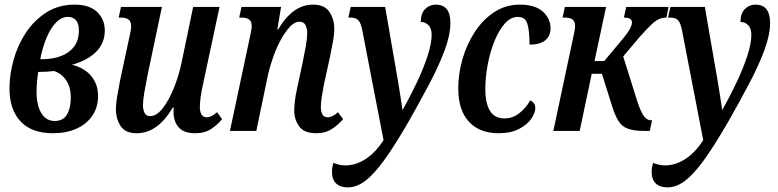

<svg xmlns="http://www.w3.org/2000/svg" viewBox="-20 -566 3362 830"><path d="M209 10Q117 10 69 -41Q21 -92 21 -184Q21 -243 38.5 -306.5Q56 -370 91.5 -424Q127 -478 180 -512Q233 -546 303 -546Q366 -546 399.5 -514.5Q433 -483 433 -434Q433 -379 395 -341.5Q357 -304 291 -286Q345 -273 374.5 -237Q404 -201 404 -151Q404 -102 379 -65.5Q354 -29 310 -9.5Q266 10 209 10ZM274 -493Q246 -493 222.5 -469Q199 -445 181.5 -403.5Q164 -362 154 -310H163Q206 -310 242 -323Q278 -336 299.5 -363.5Q321 -391 321 -435Q321 -465 308 -479Q295 -493 274 -493ZM217 -43Q253 -43 269.5 -71Q286 -99 286 -143Q286 -191 265 -220.5Q244 -250 213 -259Q199 -257 182.5 -256Q166 -255 145 -255Q141 -227 139.5 -206Q138 -185 138 -169Q138 -111 158.5 -77Q179 -43 217 -43Z M571 10Q522 10 501.5 -21Q481 -52 481 -95Q481 -118 486.5 -149.5Q492 -181 499 -218L540 -409Q543 -423 545 -433.5Q547 -444 547 -453Q547 -474 535 -482Q523 -490 503 -490H493L503 -536H680L617 -237Q609 -196 603.5 -164Q598 -132 598 -110Q598 -94 604.5 -79Q611 -64 629 -64Q657 -64 683.5 -98Q710 -132 731.5 -185Q753 -238 765 -296L815 -536H929L857 -199Q851 -172 847.5 -147Q844 -122 844 -103Q844 -83 851 -71Q858 -59 873 -59Q895 -59 918 -81L940 -51Q922 -28 893.5 -9Q865 10 824 10Q775 10 752.5 -15.5Q730 -41 730 -84Q730 -87 730.5 -91.5Q731 -96 731 -101H727Q692 -43 653.5 -16.5Q615 10 571 10Z M1347 10Q1295 10 1273.5 -19.5Q1252 -49 1252 -87Q1252 -104 1254.5 -127.5Q1257 -151 1265 -187L1289 -299Q1297 -337 1302.5 -368.5Q1308 -400 1308 -423Q1308 -442 1301 -457Q1294 -472 1274 -472Q1254 -472 1234 -451Q1214 -430 1195 -396Q1176 -362 1161.5 -321Q1147 -280 1138 -240L1088 0H974L1061 -409Q1064 -423 1066 -433.5Q1068 -444 1068 -453Q1068 -474 1056.5 -482Q1045 -490 1024 -490H1014L1024 -536H1195L1179 -438H1182Q1245 -546 1333 -546Q1383 -546 1404 -514.5Q1425 -483 1425 -441Q1425 -417 1419.5 -386.5Q1414 -356 1406 -318L1380 -199Q1375 -172 1371 -147Q1367 -122 1367 -103Q1367 -83 1374 -71Q1381 -59 1396 -59Q1418 -59 1441 -81L1463 -51Q1444 -28 1415.5 -9Q1387 10 1347 10Z M1483 244Q1451 244 1433 227Q1415 210 1415 176Q1415 159 1421 138Q1447 149 1473 149Q1518 149 1560.5 121.5Q1603 94 1638 40L1546 -436Q1540 -467 1529 -478.5Q1518 -490 1495 -490H1486L1496 -536H1645L1691 -270Q1695 -248 1700.5 -215.5Q1706 -183 1711 -149.5Q1716 -116 1720 -90Q1754 -150 1782.5 -210.5Q1811 -271 1828.5 -324.5Q1846 -378 1846 -416Q1846 -443 1832.5 -457Q1819 -471 1799 -471Q1799 -508 1818 -527Q1837 -546 1864 -546Q1927 -546 1927 -467Q1927 -415 1902 -348Q1877 -281 1835.5 -202.5Q1794 -124 1745 -38Q1686 64 1641.5 125.5Q1597 187 1559.5 215.5Q1522 244 1483 244Z M2136 10Q2053 10 2007 -40Q1961 -90 1961 -184Q1961 -246 1979 -309.5Q1997 -373 2032 -427Q2067 -481 2116.5 -513.5Q2166 -546 2227 -546Q2293 -546 2326.5 -516Q2360 -486 2360 -443Q2360 -411 2337.5 -392Q2315 -373 2269 -373Q2269 -435 2259.5 -464Q2250 -493 2219 -493Q2188 -493 2162.5 -464.5Q2137 -436 2118 -389.5Q2099 -343 2088.5 -288Q2078 -233 2078 -181Q2078 -120 2098 -87Q2118 -54 2161 -54Q2195 -54 2224 -76Q2253 -98 2272 -132Q2294 -122 2294 -99Q2294 -78 2276.5 -52.5Q2259 -27 2223.5 -8.5Q2188 10 2136 10Z M2372 0 2459 -409Q2462 -423 2464 -433.5Q2466 -444 2466 -453Q2466 -474 2454.5 -482Q2443 -490 2422 -490H2412L2422 -536H2600L2550 -302H2592L2669 -394Q2695 -425 2703.5 -442Q2712 -459 2712 -469Q2712 -490 2677 -490L2687 -536H2870L2861 -490Q2844 -490 2829 -483.5Q2814 -477 2794.5 -458.5Q2775 -440 2745 -406L2674 -322L2735 -128Q2749 -85 2762.5 -65.5Q2776 -46 2794 -46H2799L2789 0H2766Q2720 0 2694.5 -9.5Q2669 -19 2654.5 -41.5Q2640 -64 2627 -104L2582 -247H2538L2486 0Z M2865 244Q2833 244 2815 227Q2797 210 2797 176Q2797 159 2803 138Q2829 149 2855 149Q2900 149 2942.5 121.5Q2985 94 3020 40L2928 -436Q2922 -467 2911 -478.5Q2900 -490 2877 -490H2868L2878 -536H3027L3073 -270Q3077 -248 3082.5 -215.5Q3088 -183 3093 -149.5Q3098 -116 3102 -90Q3136 -150 3164.5 -210.5Q3193 -271 3210.5 -324.5Q3228 -378 3228 -416Q3228 -443 3214.5 -457Q3201 -471 3181 -471Q3181 -508 3200 -527Q3219 -546 3246 -546Q3309 -546 3309 -467Q3309 -415 3284 -348Q3259 -281 3217.5 -202.5Q3176 -124 3127 -38Q3068 64 3023.5 125.5Q2979 187 2941.5 215.5Q2904 244 2865 244Z"/></svg>

Font: Noto Serif ExtraCondensed SemiBold
Style: Italic
Weight: 600
Width: 2
Italic angle: -12°
Designer: Monotype Design Team
Foundry: Monotype Imaging Inc.
Version: Version 2.013